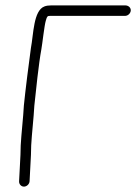

<svg xmlns="http://www.w3.org/2000/svg" viewBox="-20 -674 522 714"><path d="M447.3 -654H171.3C160.6 -654 151.9 -652.7 145.1 -650C104.3 -634.6 104.9 -547.5 94.9 -495C87.5 -441.9 74.1 -335.5 68.8 -282C66.5 -237.6 59.2 -175.1 57 -133C57 -120.3 56.7 -108.7 56.1 -98L51 0C50.4 10.6 58.4 20 69 20C79.5 20 89.4 10.6 90 0L95.1 -98C95.7 -109.3 96 -121 96 -133C98.2 -175.9 105.4 -236 107.7 -281C112.9 -331.5 124.3 -440.1 133.7 -490C137.6 -511.2 144.8 -578.8 150.3 -597C152.4 -605.3 154.2 -610.2 158.2 -614C160.2 -614.7 163.9 -615 169.2 -615H445.2C455.8 -615 465.7 -624.4 466.3 -635C466.8 -645.6 457.8 -654 445.2 -654Z"/></svg>

Font: Just Breathe
Style: Obl1
Weight: 400
Foundry: Cannot Into Space Fonts
Version: Version 0.72